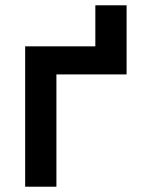

<svg xmlns="http://www.w3.org/2000/svg" viewBox="-20 -705 540 725"><path d="M75 0V-530H340V-685H458V-424H193V0Z"/></svg>

Font: Iosevka SS01
Style: Bold
Weight: 700
Monospace: yes
Designer: Belleve Invis
Foundry: Belleve Invis
Version: 2.3.3; ttfautohint (v1.8.3)